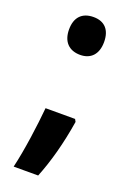

<svg xmlns="http://www.w3.org/2000/svg" viewBox="-136 -602 531 788"><g transform="rotate(20 130.0 -208.5)"><path d="M53 -471C53 -418 82 -388 131 -388C177 -388 206 -417 206 -471C206 -523 180 -553 131 -553C80 -553 53 -523 53 -471ZM208 -123 202 -134H73C66 -58 51 56 32 136H139C168 64 192 -23 208 -123Z"/></g></svg>

Font: Noto Sans Lao Looped ExtraCondensed
Style: Bold
Weight: 700
Width: 2
Designer: Mark Frömberg, Ben Mitchell
Foundry: The Fontpad Ltd
Version: Version 1.002